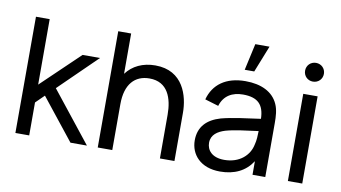

<svg xmlns="http://www.w3.org/2000/svg" viewBox="-78 -972 2082 1171"><g transform="rotate(10 963.0 -387.0)"><path d="M512.5 0 265 -312 498.5 -540H390.5L155 -314.5V-720H70L69.5 0H155V-204L207.5 -255.5L410.5 0Z M839.5 -554C761.5 -554 699.5 -524 659.5 -470.5V-720H579.5V0H669.5V-284.5C669.5 -409.5 728.5 -469.5 818 -469.5C932 -469.5 964.5 -372 964.5 -270.5V0H1054.5V-298.5C1054.5 -401 1013.5 -554 839.5 -554Z M1416.5 -787.5 1380 -622.5H1439L1504.5 -787.5ZM1599.5 -449.5C1568.5 -520 1495 -555 1397.5 -555C1275.5 -555 1200 -497.5 1174.5 -403L1259 -377.5C1278.5 -443.5 1331 -472 1396.5 -472C1490 -472 1527 -431 1529.5 -345C1449.5 -334 1354.5 -322.5 1287 -304.5C1205 -280.5 1154.5 -231 1154.5 -146C1154.5 -59 1217 15 1338 15C1428 15 1495 -18 1538 -84V0H1617V-334C1617 -376.5 1614.5 -416 1599.5 -449.5ZM1351.5 -59.5C1274.5 -59.5 1243 -102 1243 -146.5C1243 -197 1282.5 -221.5 1327 -235.5C1379.5 -250.5 1452.5 -259 1528.5 -269C1528 -244.5 1527 -210 1519.5 -184C1506.5 -117 1447.5 -59.5 1351.5 -59.5Z M1801.5 -623.5C1835 -623.5 1860 -649 1860 -681.5C1860 -714 1835 -739.5 1801.5 -739.5C1768.5 -739.5 1743.5 -714 1743.5 -681.5C1743.5 -649 1768.5 -623.5 1801.5 -623.5ZM1846 0V-540H1757V0Z"/></g></svg>

Font: Hauora Medium
Style: Regular
Weight: 500
Designer: Wayne Shih
Foundry: WCYS
Version: Version 1.001;hotconv 1.0.109;makeotfexe 2.5.65596